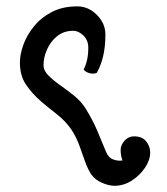

<svg xmlns="http://www.w3.org/2000/svg" viewBox="-20 -584 523 603"><path d="M222.7 -564Q257.8 -564 284.4 -537.1Q311 -510.3 311 -475.6Q311 -435.5 303.5 -405.8Q295.9 -376 284.2 -355.5Q273.9 -350.6 261 -354.2Q248 -357.9 242.7 -365.7Q257.3 -394 257.3 -433.6Q257.3 -458 241.7 -472.7Q226.1 -487.3 210.4 -487.3Q180.2 -487.3 159.4 -470.5Q138.7 -453.6 127.7 -428.7Q116.7 -403.8 116.7 -379.9Q116.7 -362.3 132.1 -346.9Q147.5 -331.5 169.7 -315.9Q191.9 -300.3 213.9 -282.5Q235.8 -264.6 249.5 -242.2Q271 -207 284.7 -175.3Q298.3 -143.6 312.5 -108.4Q319.8 -89.4 335 -83.5Q350.1 -77.6 364.7 -80.1Q358.9 -94.7 358.9 -113.8Q358.9 -128.4 371.1 -142.1Q383.3 -155.8 400.9 -155.8Q426.3 -155.8 439 -140.1Q451.7 -124.5 451.7 -105Q451.7 -81.5 435.5 -57.4Q419.4 -33.2 393.8 -16.8Q368.2 -0.5 339.4 -0.5Q322.3 -0.5 300.5 -9.8Q278.8 -19 267.1 -35.6Q255.4 -53.2 246.8 -77.6Q238.3 -102.1 228.8 -128.2Q219.2 -154.3 204.1 -177.2Q186 -203.6 158.9 -224.9Q131.8 -246.1 110.4 -264.2Q80.6 -290 61.5 -318.4Q42.5 -346.7 42.5 -387.7Q42.5 -412.6 53.2 -442.9Q64 -473.1 86.2 -500.7Q108.4 -528.3 142.3 -546.1Q176.3 -564 222.7 -564Z"/></svg>

Font: Harmattan SemiBold
Style: Regular
Weight: 600
Designer: George W. Nuss III and SIL International
Foundry: SIL International
Version: Version 4.000